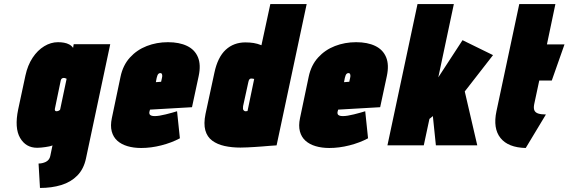

<svg xmlns="http://www.w3.org/2000/svg" viewBox="-20 -720 2816 951"><path d="M406 64 526 -501H345L342 -483Q334 -494 322.5 -500Q311 -506 297 -508.5Q283 -511 267 -511Q232 -511 199 -491Q166 -471 141.5 -434Q117 -397 106 -346L70 -178Q51 -86 79.5 -37Q108 12 164 12Q173 12 183.5 11Q194 10 204.5 8.5Q215 7 224.5 5Q234 3 240 0L229 53Q227 63 221 70.5Q215 78 206.5 82Q198 86 189 88Q180 90 171 90L178 211Q236 211 283.5 196.5Q331 182 363 149.5Q395 117 406 64ZM310 -330 278 -178Q278 -177 276.5 -175.5Q275 -174 272.5 -172.5Q270 -171 267 -170Q264 -169 260 -169Q256 -169 254 -171Q252 -173 251.5 -176Q251 -179 252 -182L281 -322Q282 -326 283.5 -328Q285 -330 287 -331.5Q289 -333 291.5 -333.5Q294 -334 296 -334Q298 -334 300.5 -333.5Q303 -333 305 -332Q307 -331 308.5 -330.5Q310 -330 310 -330Z M720 -166 723 -177 931 -189 964 -343Q976 -399 960.5 -436.5Q945 -474 906.5 -492.5Q868 -511 812 -511Q756 -511 707 -492Q658 -473 623.5 -435Q589 -397 577 -340L534 -135Q526 -97 533.5 -69Q541 -41 561 -23Q581 -5 611.5 4Q642 13 679 13Q728 13 779 0Q830 -13 871 -35L857 -169Q835 -162 801 -153.5Q767 -145 747 -145Q738 -145 732.5 -146.5Q727 -148 724 -150.5Q721 -153 720 -157Q719 -161 720 -166ZM782 -333 778 -315 752 -313 756 -334Q758 -342 760 -347Q762 -352 765.5 -355Q769 -358 774 -358Q779 -358 781 -355Q783 -352 783.5 -346.5Q784 -341 782 -333Z M1350 0 1499 -700H1319L1275 -496Q1255 -504 1236.5 -507Q1218 -510 1195 -510Q1167 -510 1142.5 -501Q1118 -492 1098 -473.5Q1078 -455 1064 -426.5Q1050 -398 1042 -360L998 -156Q988 -107 997 -74.5Q1006 -42 1031 -23.5Q1056 -5 1092 3Q1128 11 1171 11Q1189 11 1206.5 10Q1224 9 1242 8Q1260 7 1278 5.5Q1296 4 1314 2.5Q1332 1 1350 0ZM1239 -329 1206 -170Q1206 -170 1205.5 -170Q1205 -170 1204 -170Q1203 -170 1201.5 -169.5Q1200 -169 1199 -169Q1198 -169 1196 -169Q1193 -169 1190.5 -170.5Q1188 -172 1186 -174.5Q1184 -177 1183.5 -182Q1183 -187 1184 -194L1210 -313Q1211 -317 1212 -320.5Q1213 -324 1214.5 -326Q1216 -328 1218.5 -329.5Q1221 -331 1224 -331Q1227 -331 1231 -330.5Q1235 -330 1239 -329Z M1652 -166 1655 -177 1863 -189 1896 -343Q1908 -399 1892.5 -436.5Q1877 -474 1838.5 -492.5Q1800 -511 1744 -511Q1688 -511 1639 -492Q1590 -473 1555.5 -435Q1521 -397 1509 -340L1466 -135Q1458 -97 1465.5 -69Q1473 -41 1493 -23Q1513 -5 1543.5 4Q1574 13 1611 13Q1660 13 1711 0Q1762 -13 1803 -35L1789 -169Q1767 -162 1733 -153.5Q1699 -145 1679 -145Q1670 -145 1664.5 -146.5Q1659 -148 1656 -150.5Q1653 -153 1652 -157Q1651 -161 1652 -166ZM1714 -333 1710 -315 1684 -313 1688 -334Q1690 -342 1692 -347Q1694 -352 1697.5 -355Q1701 -358 1706 -358Q1711 -358 1713 -355Q1715 -352 1715.5 -346.5Q1716 -341 1714 -333Z M2282 -267 2422 -447 2271 -521 2151 -337 2228 -700H2048L1899 0H2079L2107 -131L2124 -145L2139 0H2344Z M2626 -204 2651 -321H2713L2776 -500H2689L2731 -700H2552L2439 -169Q2421 -84 2459 -36.5Q2497 11 2584 13L2684 -153Q2661 -153 2646.5 -157.5Q2632 -162 2627 -173Q2622 -184 2626 -204Z"/></svg>

Font: Advent Pro Black
Style: Italic
Weight: 900
Italic angle: -12°
Version: Version 3.000